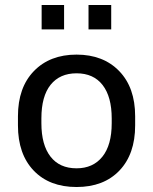

<svg xmlns="http://www.w3.org/2000/svg" viewBox="-20 -740 614 770"><path d="M237 -622H147V-720H237ZM426 -622H335V-720H426ZM522 -274V-237Q522 -122 459 -56Q396 10 287 10Q178 10 115 -56Q52 -122 52 -237V-274Q52 -389 116 -455Q180 -521 287 -521Q394 -521 458 -455Q522 -389 522 -274ZM146 -265V-246Q146 -159 182.5 -112Q219 -65 287 -65Q353 -65 390.5 -111.5Q428 -158 428 -246V-265Q428 -352 391.5 -399Q355 -446 287 -446Q220 -446 183 -400Q146 -354 146 -265Z"/></svg>

Font: Chivo
Style: Regular
Weight: 400
Designer: Hector Gatti
Foundry: Omnibus-Type
Version: Version 1.006; ttfautohint (v1.4.1)